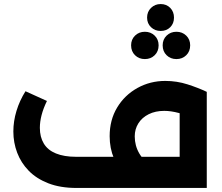

<svg xmlns="http://www.w3.org/2000/svg" viewBox="-20 -929 1098 949"><path d="M657 -154V0H358Q278 0 219 -23Q160 -46 122 -85Q84 -124 65 -174Q46 -224 46 -279Q46 -330 61.5 -381Q77 -432 106 -478L212 -430Q194 -393 185.5 -360Q177 -327 177 -297Q177 -252 196.5 -219.5Q216 -187 256.5 -170.5Q297 -154 356 -154ZM405 0Q395 0 390 -21.5Q385 -43 385 -78Q385 -113 390 -133.5Q395 -154 405 -154ZM405 0V-154H868V-475H1002V0ZM690 -6Q642 -23 603.5 -59Q565 -95 543.5 -145.5Q522 -196 522 -256Q522 -336 559 -397.5Q596 -459 659 -494Q722 -529 797 -529Q854 -529 907 -512Q960 -495 1002 -475L945 -340Q903 -360 864 -370.5Q825 -381 792 -381Q748 -381 715 -364.5Q682 -348 664 -319.5Q646 -291 646 -255Q646 -209 668.5 -170.5Q691 -132 732 -111ZM774 -909Q803 -909 821.5 -890Q840 -871 840 -842Q840 -813 821.5 -794.5Q803 -776 774 -776Q746 -776 726.5 -794.5Q707 -813 707 -842Q707 -871 726.5 -890Q746 -909 774 -909ZM852 -772Q881 -772 900.5 -753Q920 -734 920 -705Q920 -675 900.5 -656Q881 -637 852 -637Q823 -637 803.5 -656Q784 -675 784 -705Q784 -734 803.5 -753Q823 -772 852 -772ZM696 -772Q725 -772 744.5 -753Q764 -734 764 -705Q764 -675 744.5 -656Q725 -637 696 -637Q667 -637 647.5 -656Q628 -675 628 -705Q628 -734 647.5 -753Q667 -772 696 -772Z"/></svg>

Font: Alexandria SemiBold
Style: Regular
Weight: 600
Designer: Mohamed Gaber
Foundry: Kief Type Foundry
Version: Version 5.100